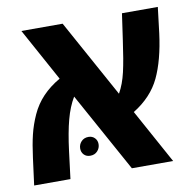

<svg xmlns="http://www.w3.org/2000/svg" viewBox="-68 -636 713 705"><g transform="rotate(-10 288.5 -283.5)"><path d="M553.2 -470.2Q540.5 -372.1 510.3 -308.3Q480 -244.6 411.1 -202.1L522 0H368.2L205.1 -295.9Q185.1 -262.7 172.9 -216.8Q160.6 -170.9 151.9 -102.1L139.2 0H3.9L17.1 -101.1Q23.4 -149.9 32 -185.3Q40.5 -220.7 56.6 -256.3Q72.8 -292 99.4 -320.1Q126 -348.1 164.1 -370.1L56.2 -566.9H210L369.1 -277.8Q387.2 -309.6 397.2 -353Q407.2 -396.5 417 -467.8L431.2 -566.9H564.9ZM231 -141.1Q245.1 -141.1 254.2 -131.8Q263.2 -122.6 263.2 -108.9Q263.2 -93.8 252.9 -82.8Q242.7 -71.8 226.1 -71.8Q211.4 -71.8 202.6 -81.1Q193.8 -90.3 193.8 -104Q193.8 -119.1 204.1 -130.1Q214.4 -141.1 231 -141.1Z"/></g></svg>

Font: FiraGO SemiBold
Style: Italic
Weight: 600
Italic angle: -8°
Designer: bBox Type GmbH
Foundry: bBox Type GmbH
Version: Version 1.001;PS 001.001;hotconv 1.0.88;makeotf.lib2.5.64775